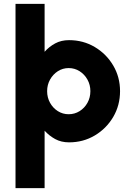

<svg xmlns="http://www.w3.org/2000/svg" viewBox="-20 -720 669 990"><path d="M60 250V-700H210V-453Q233.5 -479.5 264.5 -496.2Q295.5 -513 336 -513Q409 -513 468.8 -477.5Q528.5 -442 563.8 -382.2Q599 -322.5 599 -250Q599 -177 563.8 -117Q528.5 -57 468.8 -21.5Q409 14 336 14Q295.5 14 264.5 -3Q233.5 -20 210 -46V250ZM334 -131Q365 -131 390.5 -147Q416 -163 431 -190Q446 -217 446 -250Q446 -282.5 431 -309.5Q416 -336.5 390.5 -352.8Q365 -369 334 -369Q303.5 -369 278.2 -352.8Q253 -336.5 238 -309.5Q223 -282.5 223 -250Q223 -217 238 -190Q253 -163 278.2 -147Q303.5 -131 334 -131Z"/></svg>

Font: Urbanist Black
Style: Regular
Weight: 900
Designer: Corey Hu
Foundry: Corey Hu
Version: Version 1.330; ttfautohint (v1.8.4.7-5d5b)